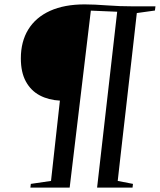

<svg xmlns="http://www.w3.org/2000/svg" viewBox="-20 -855 728 875"><path d="M118.5 0 120.5 -17 212.5 -30.5 253 -396.5Q201 -399 160.8 -420.5Q120.5 -442 97.8 -483.8Q75 -525.5 75 -589Q75 -665.5 109 -720.8Q143 -776 208 -805.5Q273 -835 366 -835Q389 -835 414 -833.8Q439 -832.5 467 -830.5Q495 -828.5 526.2 -827.2Q557.5 -826 591.5 -826H688.5L686 -807L603.5 -795.5Q597.5 -741 591.2 -686.2Q585 -631.5 578.8 -577Q572.5 -522.5 566.2 -467.8Q560 -413 553.8 -358.2Q547.5 -303.5 541.2 -249Q535 -194.5 528.8 -140Q522.5 -85.5 516.5 -30.5L586 -17L584 0H422.5L514 -801.5L394 -806.5L297.5 0Z"/></svg>

Font: Merriweather 144pt
Style: Italic
Weight: 400
Italic angle: -7.8°
Version: Version 2.101